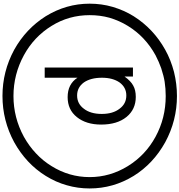

<svg xmlns="http://www.w3.org/2000/svg" viewBox="32 -1150 1480 1585"><g transform="rotate(-90 772.5 -357.0)"><path d="M1007.8 -728.5V0H933.6V-69.3Q896.5 -17.6 859.4 2Q822.3 23.4 765.6 23.4Q662.1 23.4 599.6 -53.7Q537.1 -130.9 537.1 -262.7Q537.1 -386.7 599.6 -463.9Q660.2 -539.1 763.7 -539.1Q871.1 -539.1 923.8 -458V-728.5ZM777.3 -460.9Q709 -460.9 668 -405.3Q625 -350.6 625 -257.8Q625 -165 668 -110.4Q709 -54.7 777.3 -54.7Q843.8 -54.7 884.8 -110.4Q923.8 -167 923.8 -255.9Q923.8 -348.6 884.8 -405.3Q843.8 -460.9 777.3 -460.9ZM103.5 -357.4Q103.5 -189.5 194.3 -42Q284.2 103.5 436.5 186.5Q590.8 270.5 772.5 270.5Q834 270.5 890.6 261.7Q935.5 254.9 1002 233.4Q1054.7 214.8 1109.4 186.5Q1263.7 101.6 1351.6 -42Q1394.5 -111.3 1418.9 -193.4Q1440.4 -270.5 1440.4 -357.4Q1440.4 -529.3 1351.6 -671.9Q1261.7 -817.4 1109.4 -900.4Q951.2 -986.3 772.5 -986.3Q594.7 -986.3 436.5 -900.4Q359.4 -857.4 299.8 -800.8Q239.3 -745.1 194.3 -671.9Q103.5 -526.4 103.5 -357.4ZM9.8 -357.4Q9.8 -455.1 36.1 -545.9Q61.5 -636.7 113.3 -719.7Q213.9 -881.8 391.6 -980.5Q570.3 -1077.1 773.4 -1077.1Q975.6 -1077.1 1154.3 -980.5Q1328.1 -883.8 1431.6 -719.7Q1535.2 -550.8 1535.2 -357.4Q1535.2 -258.8 1508.8 -168Q1480.5 -72.3 1431.6 5.9Q1328.1 169.9 1154.3 266.6Q1072.3 312.5 971.7 338.9Q872.1 363.3 773.4 363.3Q570.3 363.3 391.6 266.6Q213.9 168 113.3 5.9Q9.8 -163.1 9.8 -357.4Z"/></g></svg>

Font: Circled
Style: Regular
Weight: 400
Version: Version 002.000